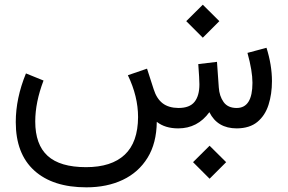

<svg xmlns="http://www.w3.org/2000/svg" viewBox="-20 -553 1239 827"><path d="M811.5 145.5 882.8 74.7 954.1 145.5 882.8 216.8ZM782.2 -461.9 853.5 -532.7 924.8 -461.9 853.5 -390.6ZM747.6 0Q690.9 0 655.3 -28.3Q654.3 64 615.5 126.7Q576.7 189.5 508.8 221.7Q440.9 253.9 352.1 253.9Q207.5 253.9 127.7 181.6Q47.9 109.4 47.9 -27.3Q47.9 -129.9 91.8 -236.8L167.5 -206.1Q131.8 -112.3 131.8 -29.8Q131.8 69.8 185.3 118.4Q238.8 167 350.6 167Q460 167 517.1 113.5Q574.2 60.1 574.7 -48.8Q574.7 -137.7 530.8 -229L613.3 -257.3L642.1 -168Q654.8 -127.9 680.4 -108.2Q706.1 -88.4 748.5 -87.9Q796.9 -87.9 817.9 -114.3Q838.9 -140.6 838.9 -189.9Q838.9 -201.7 837.6 -223.4Q836.4 -245.1 834 -276.9L914.6 -286.6L922.4 -176.3Q924.8 -139.2 943.1 -113.5Q961.4 -87.9 999.5 -87.9Q1067.4 -87.9 1067.4 -196.3Q1067.4 -247.6 1045.9 -325.2L1127.9 -347.2Q1151.4 -272.5 1151.4 -203.6Q1151.4 -147.9 1136.7 -101.8Q1122.1 -55.7 1088.9 -28.1Q1055.7 -0.5 1000 0Q916.5 0 881.8 -69.8Q831.1 0 747.6 0Z"/></svg>

Font: Vazir FD-WOL
Style: Regular-FD-WOL
Weight: 400
Designer: Saber Rastikerdar
Foundry: Saber Rastikerdar
Version: Version 30.1.0